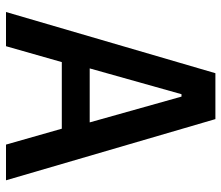

<svg xmlns="http://www.w3.org/2000/svg" viewBox="-69 -669 738 640"><g transform="rotate(90 300.0 -349.0)"><path d="M581 0 377 -698H224L20 0H134L187 -186H409L462 0ZM388 -279H208L294 -585H302Z"/></g></svg>

Font: IBM Mono Medium
Style: Regular
Weight: 500
Monospace: yes
Designer: Mike Abbink, Paul van der Laan, Pieter van Rosmalen
Foundry: Bold Monday
Version: Version 2.3